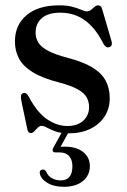

<svg xmlns="http://www.w3.org/2000/svg" viewBox="-20 -489 477 720"><path d="M217.5 -3H242.5L203.5 68L189.5 63Q197 62 204.5 61.5Q212 61 223 61Q267 61 292 81.2Q317 101.5 317 133.5Q317 168.5 290.8 190Q264.5 211.5 219.5 211.5Q182 211.5 157.2 196.5Q132.5 181.5 129 160Q128.5 154 131.5 150.5Q134.5 147 139 147Q143.5 146 147 148.2Q150.5 150.5 153 154Q160 171.5 175.2 179.5Q190.5 187.5 208 187.5Q251.5 187.5 251.5 134Q251.5 110.5 239.2 96.5Q227 82.5 203.5 82.5H188Q180 82.5 178 77.5Q176 72.5 179.5 66ZM233 -16.5Q270.5 -16.5 292.2 -36.5Q314 -56.5 314 -87.5Q314 -108 304.8 -124.2Q295.5 -140.5 271.5 -154Q247.5 -167.5 204.5 -179Q139.5 -195.5 102.8 -218.2Q66 -241 51 -269.8Q36 -298.5 36 -333.5Q36 -395.5 79.8 -432.2Q123.5 -469 202 -469Q233 -469 253 -463.2Q273 -457.5 285.5 -452Q298 -446.5 306 -446.5Q314.5 -446.5 321.2 -452Q328 -457.5 334.5 -463.2Q341 -469 348 -469Q353 -469 356.8 -466Q360.5 -463 363 -455L397 -339Q400.5 -329 399.2 -322.2Q398 -315.5 391 -312.5Q384 -310 379 -312.8Q374 -315.5 369.5 -322Q347 -367 321.2 -393Q295.5 -419 267 -430.2Q238.5 -441.5 206.5 -441.5Q161 -441.5 137.2 -421.2Q113.5 -401 113.5 -367Q113.5 -346.5 123.5 -329.8Q133.5 -313 159.8 -298.8Q186 -284.5 234.5 -272Q292 -257 326.5 -236Q361 -215 376.2 -186.5Q391.5 -158 391.5 -120.5Q391.5 -81.5 372 -51.8Q352.5 -22 318 -5.5Q283.5 11 237.5 11Q208 11 188.8 4Q169.5 -3 157 -10Q144.5 -17 136 -17Q128 -17 121.5 -10.2Q115 -3.5 108.8 3.2Q102.5 10 95.5 10Q91 10 87.5 6.8Q84 3.5 82.5 -4.5L60 -111Q57.5 -124 58.8 -130.5Q60 -137 66.5 -139.5Q73 -142 77.8 -138.8Q82.5 -135.5 88 -126.5Q119 -67 156.5 -41.8Q194 -16.5 233 -16.5Z"/></svg>

Font: Fraunces 60pt
Style: Regular
Weight: 400
Version: Version 1.000;[b76b70a41]